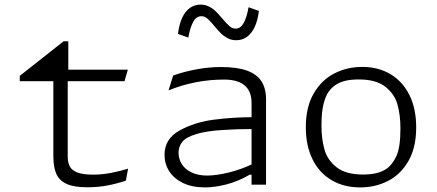

<svg xmlns="http://www.w3.org/2000/svg" viewBox="-20 -803 1900 835"><path d="M274.5 -470.5V-122.5Q274.5 -94.5 284.5 -77.5Q294.5 -60.5 318.8 -52Q343 -43.5 385.5 -43.5Q423.5 -43.5 463.8 -51.2Q504 -59 537 -69.5L527.5 -17.5Q489.5 -4.5 448.2 3.5Q407 11.5 359.5 11.5Q303 11.5 270.8 -2.8Q238.5 -17 225.2 -46.2Q212 -75.5 212 -124V-470.5ZM536 -500 521.5 -450H66V-473L256.5 -623.5H277V-484.5L228 -500Z M1074 0V-355Q1074 -392 1059 -414.5Q1044 -437 1017.5 -447Q991 -457 955.5 -457Q892 -457 831.5 -445.2Q771 -433.5 713 -410L733 -474.5Q778.5 -491 833 -501.2Q887.5 -511.5 942 -511.5Q1010.5 -511.5 1053.8 -496Q1097 -480.5 1117 -449.5Q1137 -418.5 1137 -371V0ZM835.5 -220.5Q790 -207 773.2 -186.5Q756.5 -166 756.5 -139Q756.5 -111.5 771 -88.8Q785.5 -66 813.8 -52.8Q842 -39.5 881 -39.5Q920.5 -39.5 975.8 -53Q1031 -66.5 1084 -92.5L1088.5 -43.5H1066.5Q1014.5 -13.5 963.8 -0.8Q913 12 872.5 12Q815 12 775.2 -7.5Q735.5 -27 715.5 -59Q695.5 -91 695.5 -129.5Q695.5 -199 760.5 -235.2Q825.5 -271.5 910.2 -282.5Q995 -293.5 1084 -293.5V-242Q1012 -242 944.8 -237.5Q877.5 -233 835.5 -220.5ZM947.5 -721.5Q966.5 -699 978.5 -688.8Q990.5 -678.5 1005 -678.5Q1026.5 -678.5 1040 -703.5Q1053.5 -728.5 1061 -771.5L1106 -755.5Q1101 -714.5 1087.8 -686Q1074.5 -657.5 1054 -642.8Q1033.5 -628 1007.5 -628Q987 -628 970.2 -636.8Q953.5 -645.5 941.2 -657.5Q929 -669.5 912.5 -689.5Q894 -712 882 -722.2Q870 -732.5 855.5 -732.5Q833.5 -732.5 820 -707.5Q806.5 -682.5 799 -639.5L754 -655.5Q759 -696.5 772 -725Q785 -753.5 805.5 -768.2Q826 -783 852 -783Q872.5 -783 889.5 -774.2Q906.5 -765.5 918.8 -753.2Q931 -741 947.5 -721.5Z M1310 -250Q1310 -337 1344 -396Q1378 -455 1433.8 -483.5Q1489.5 -512 1555.5 -512Q1625.5 -512 1678.5 -480.2Q1731.5 -448.5 1760.8 -389.2Q1790 -330 1790 -249Q1790 -162.5 1756.8 -103.8Q1723.5 -45 1668.2 -16.5Q1613 12 1546 12Q1475 12 1421.5 -19.8Q1368 -51.5 1339 -110.5Q1310 -169.5 1310 -250ZM1661 -69Q1686.5 -86.5 1704 -124.5Q1721.5 -162.5 1721.5 -244.5Q1721.5 -301.5 1708.8 -347.8Q1696 -394 1655.8 -425.8Q1615.5 -457.5 1540 -457.5Q1506.5 -457.5 1481.5 -451.5Q1456.5 -445.5 1438 -432.5Q1421.5 -421 1408.8 -403.5Q1396 -386 1387 -350.5Q1378 -315 1378 -257.5Q1378 -200 1390.8 -153.8Q1403.5 -107.5 1443.5 -75.8Q1483.5 -44 1559 -44Q1592 -44 1617.5 -50.2Q1643 -56.5 1661 -69Z"/></svg>

Font: Monaspace Argon Var ExtraLight
Style: Regular
Weight: 200
Designer: Riley Cran and the Lettermatic Team
Version: Version 1.200 (Monaspace Argon Var)